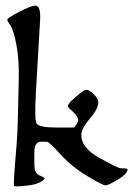

<svg xmlns="http://www.w3.org/2000/svg" viewBox="-20 -659 475 685"><path d="M435.1 -54.7Q435.1 -39.1 400.6 -18.3Q366.2 2.4 356.4 2.4Q346.7 2.4 290.8 -31.2Q234.9 -64.9 195.1 -109.1Q155.3 -153.3 147 -153.3H126Q104 -153.3 102.5 -119.1Q102.1 -115.2 102.5 -70.8Q103 -42 118.7 -34.4Q134.3 -26.9 136 -26.1Q137.7 -25.4 138.7 -23.9Q140.6 -22.5 137.7 -19.5Q120.6 -2.9 89.1 1.5Q57.6 5.9 43.7 5.9Q29.8 5.9 29.8 3.9Q28.3 -16.6 35.6 -99.6Q43 -181.6 43.9 -244.1Q44.9 -306.6 46.9 -374.3Q48.8 -441.9 39.1 -495.8Q29.3 -549.8 17.6 -567.4Q5.9 -585 5.9 -587.9Q5.9 -595.2 49.3 -617.2Q92.8 -639.2 105.5 -639.2Q126.5 -639.2 123 -585.4L107.9 -327.1Q102.5 -230.5 110.8 -218.3Q121.1 -204.1 177.7 -204.1H243.2Q248 -204.1 259.3 -229Q259.3 -245.1 226.6 -272.9Q222.7 -276.4 222.7 -280.3Q222.7 -288.1 235.1 -299.8Q247.6 -311.5 264.2 -325Q280.8 -338.4 287.8 -338.4Q294.9 -338.4 303.7 -332Q312.5 -325.7 321.5 -315.2Q330.6 -304.7 330.6 -293.9Q330.6 -270.5 300.3 -235.4Q270 -200.2 270 -176.8Q270 -131.3 335.7 -95Q401.4 -58.6 411.1 -58.6Q435.1 -58.6 435.1 -54.7Z"/></svg>

Font: Eadui
Style: Medium
Weight: 500
Designer: Peter S. Baker
Version: Version 1.1